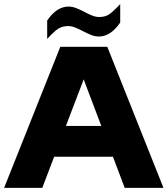

<svg xmlns="http://www.w3.org/2000/svg" viewBox="-23 -916 817 936"><path d="M183 0H-3L271 -688H500L774 0H585L385 -529ZM201 -152V-302H554V-152ZM460 -738Q441 -738 421.5 -745.5Q402 -753 382.5 -763.5Q363 -774 344.5 -781.5Q326 -789 308 -789Q274 -789 249 -767.5Q224 -746 207 -726V-816Q231 -851 257 -867.5Q283 -884 311 -884Q329 -884 348.5 -876.5Q368 -869 387.5 -858.5Q407 -848 425.5 -840.5Q444 -833 462 -833Q496 -833 521 -855Q546 -877 563 -896V-806Q539 -771 513 -754.5Q487 -738 460 -738Z"/></svg>

Font: Roundo Variable
Style: Regular
Weight: 200
Designer: Shiva Nallaperumal
Foundry: Indian Type Foundry
Version: Version 2.000